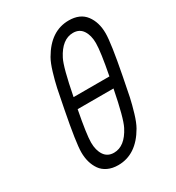

<svg xmlns="http://www.w3.org/2000/svg" viewBox="-218 -1059 1102 1202"><g transform="rotate(-30 333.5 -458.0)"><path d="M203.8 -196Q203.8 -140 227.5 -104.5Q251.3 -69 297.5 -69Q376.3 -69 429 -171.9Q457 -226.6 494.8 -419.3H235.7Q203.8 -253.9 203.8 -196ZM541.7 -720.7Q541.7 -776.7 518.2 -812.2Q494.8 -847.7 448.6 -847.7Q369.1 -847.7 316.4 -744.8Q289.1 -692.1 251.3 -497.4H510.4Q541.7 -659.5 541.7 -720.7ZM464.2 -928.4Q545.6 -928.4 585.3 -876Q625 -823.6 625 -743.5Q625 -672.5 583.3 -458.3Q565.8 -365.9 555.7 -319.3Q545.6 -272.8 529 -217.1Q512.4 -161.5 494.1 -129.6Q412.8 11.7 281.9 11.7Q239.6 11.7 207.7 -3.3Q175.8 -18.2 157.2 -44.6Q138.7 -71 129.6 -103.2Q120.4 -135.4 120.4 -173.2Q120.4 -240.9 162.8 -458.3Q180.3 -550.8 190.4 -597.3Q200.5 -643.9 217.1 -699.5Q233.7 -755.2 252 -787.1Q333.3 -928.4 464.2 -928.4Z"/></g></svg>

Font: Monoid
Style: Italic
Weight: 400
Width: 4
Italic angle: -11°
Monospace: yes
Version: Version 0.61